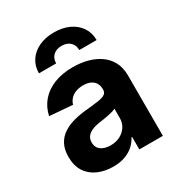

<svg xmlns="http://www.w3.org/2000/svg" viewBox="-181 -884 946 1015"><g transform="rotate(-30 292.0 -376.0)"><path d="M216.2 10.4Q164.2 10.4 123 -8Q81.8 -26.3 58.4 -62.4Q35 -98.5 35 -152.3Q35 -198 51.5 -228.7Q68 -259.4 96.8 -278.3Q125.6 -297.2 162.4 -307.1Q199.1 -317 239.8 -320.7Q287.3 -325.3 316.3 -329.6Q345.2 -333.9 358.4 -342.9Q371.7 -352 371.7 -369.3V-371.7Q371.7 -394.2 362.2 -410Q352.7 -425.7 334.7 -433.9Q316.7 -442.2 291 -442.2Q263.9 -442.2 244 -434.1Q224.1 -426 211.6 -411.9Q199.1 -397.8 193.9 -379.5L54.1 -390.8Q64.7 -440.6 95.9 -477Q127.1 -513.3 176.7 -533Q226.3 -552.7 291.6 -552.7Q337 -552.7 378.5 -542.1Q420 -531.4 452.6 -509.1Q485.3 -486.7 504.2 -451.7Q523 -416.7 523 -368.2V0H379.3V-76H375.4Q362.1 -50.5 340.2 -31.1Q318.3 -11.7 287.5 -0.7Q256.7 10.4 216.2 10.4ZM259.4 -94.1Q292.8 -94.1 318.3 -107.5Q343.8 -120.9 358.3 -143.7Q372.9 -166.5 372.9 -194.9V-252.7Q366 -248.4 353.6 -244.6Q341.2 -240.8 325.9 -237.8Q310.6 -234.8 295.6 -232.5Q280.5 -230.3 268.2 -228.5Q241.3 -224.7 221.3 -216.1Q201.4 -207.4 190.3 -193.1Q179.3 -178.8 179.3 -157.4Q179.3 -126.3 201.8 -110.2Q224.3 -94.1 259.4 -94.1ZM120.9 -613.7Q120.9 -657.9 143.1 -691.2Q165.3 -724.4 205 -743.1Q244.6 -761.7 296.9 -761.7Q349.3 -761.7 388.9 -743.1Q428.4 -724.4 450.6 -691.2Q472.9 -657.9 472.9 -613.7H367.2Q367.2 -643.9 348.1 -661.9Q329.1 -679.9 296.9 -679.9Q264.1 -679.9 245 -661.9Q226 -643.9 226 -613.7Z"/></g></svg>

Font: Inter V
Style: 
Weight: 400
Designer: Rasmus Andersson
Foundry: rsms
Version: Version 4.000;git-a3f224843